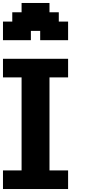

<svg xmlns="http://www.w3.org/2000/svg" viewBox="-20 -1270 602 1290"><path d="M0 0H437.5V-125H312.5V-750H437.5V-875H0V-750H125V-125H0ZM250 -1000H437.5V-1125H375V-1187.5H312.5V-1250H125V-1187.5H62.5V-1125H0V-1000H187.5V-1062.5H250Z"/></svg>

Font: Faithful 32x
Style: Semibold
Weight: 400
Foundry: Faithful Resource Pack
Version: Version 1.0; January 27, 2023